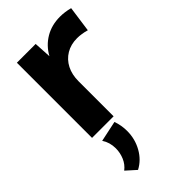

<svg xmlns="http://www.w3.org/2000/svg" viewBox="-233 -564 882 882"><g transform="rotate(-45 208.5 -122.5)"><path d="M199.7 0H59.6V-488.3H181.6L186.5 -403.8Q210.9 -448.2 252.9 -473.1Q294.9 -498 349.1 -498Q364.7 -498 380.6 -495.8Q396.5 -493.7 413.1 -489.3L395.5 -363.3Q363.3 -372.6 334.5 -372.6Q293.9 -372.6 263.4 -354.2Q232.9 -335.9 216.3 -303.5Q199.7 -271 199.7 -227.5ZM105 253.4 57.6 210.9Q80.1 193.8 91.6 167Q103 140.1 103 111.3Q103 72.3 83 42.5L184.1 21Q196.3 55.2 196.3 91.3Q196.3 143.6 171.6 187.5Q147 231.4 105 253.4Z"/></g></svg>

Font: Kumbh Sans
Style: Bold
Weight: 700
Version: Version 1.005